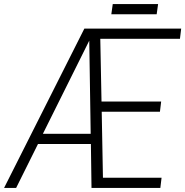

<svg xmlns="http://www.w3.org/2000/svg" viewBox="-46 -920 907 940"><path d="M739 0H402L399 -215H140L33 0H-26L367 -780H841L835 -730H445L451 -423H743L737 -373H452L458 -50H745ZM398 -265 391 -721 164 -265ZM721 -850H499L506 -900H728Z"/></svg>

Font: Tanohe Sans Light
Style: Italic
Weight: 300
Designer: Village Type and Design LLC & Cristiano Sobral
Foundry: Cooper Hewitt Smithsonian Design Museum
Version: Version 1.00;September 29, 2021;FontCreator 13.0.0.2655 64-b